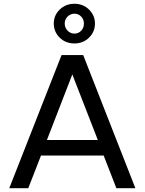

<svg xmlns="http://www.w3.org/2000/svg" viewBox="-20 -991 762 1011"><path d="M28.8 0 304.2 -701.2H418L692.9 0H592.8L525.9 -171.9H195.8L128.9 0ZM227.1 -253.9H495.1L360.8 -599.1ZM372.1 -762.2Q325.7 -762.2 294.4 -792.7Q263.2 -823.2 263.2 -867.2Q263.2 -910.6 294.7 -940.9Q326.2 -971.2 372.1 -971.2Q417.5 -971.2 448.7 -940.7Q480 -910.2 480 -867.2Q480 -823.2 448.7 -792.7Q417.5 -762.2 372.1 -762.2ZM421.9 -867.2Q421.9 -888.7 407.5 -903.8Q393.1 -918.9 372.1 -918.9Q351.1 -918.9 335.9 -903.8Q320.8 -888.7 320.8 -867.2Q320.8 -845.2 335.9 -829.6Q351.1 -814 372.1 -814Q393.1 -814 407.5 -829.3Q421.9 -844.7 421.9 -867.2Z"/></svg>

Font: LT Superior Med
Style: Regular
Weight: 500
Designer: Daniel Lyons
Foundry: LyonsType
Version: Version 1.000